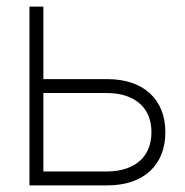

<svg xmlns="http://www.w3.org/2000/svg" viewBox="-20 -560 560 580"><path d="M303.5 0H69V-540H111V-321H303.5Q345.5 -321 378.2 -309.8Q411 -298.5 433.5 -277.5Q456 -256.5 467.8 -226.8Q479.5 -197 479.5 -160.5Q479.5 -124 467.8 -94.2Q456 -64.5 433.5 -43.5Q411 -22.5 378.2 -11.2Q345.5 0 303.5 0ZM302 -42Q336 -42 361.2 -50.8Q386.5 -59.5 403.5 -75Q420.5 -90.5 429 -112.5Q437.5 -134.5 437.5 -160.5Q437.5 -187 429 -208.8Q420.5 -230.5 403.5 -246Q386.5 -261.5 361.2 -270.2Q336 -279 302 -279H111V-42Z"/></svg>

Font: Vela Sans GX ExtLt
Style: Regular
Weight: 200
Designer: Principal design: Mikhail Sharanda - project Manrope.
Design modification: Ravid Balaliev
Foundry: Mikhail Sharanda
Version: Version 1.001